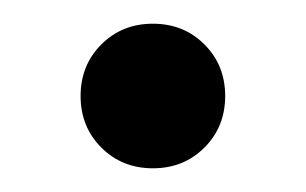

<svg xmlns="http://www.w3.org/2000/svg" viewBox="-20 -138 258 162"><path d="M48 -57Q48 -83 65.5 -100.5Q83 -118 109 -118Q135 -118 152.5 -100.5Q170 -83 170 -57Q170 -31 152.5 -13.5Q135 4 109 4Q83 4 65.5 -13.5Q48 -31 48 -57Z"/></svg>

Font: NT Somic
Style: Regular
Weight: 400
Designer: Ravid Balaliev — lead type designer, mastering
Michael Voronin — secret advisor, marketing
Ivan Kovalenko — best boy
Foundry: NT Type
Version: Version 0.7